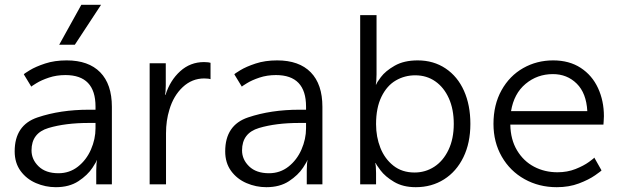

<svg xmlns="http://www.w3.org/2000/svg" viewBox="-20 -766 2578 798"><path d="M349 -310H377V-323Q377 -454 252 -454Q215 -454 183.5 -443.5Q152 -433 131 -420Q110 -407 110 -406L79 -457Q79 -459 103.5 -474Q128 -489 167.5 -502Q207 -515 257 -515Q348 -515 396.5 -465.5Q445 -416 445 -322V0H380V-57Q380 -73 381 -85Q382 -97 383 -100H381Q385 -100 364.5 -69Q344 -38 306 -13Q268 12 212 12Q169 12 129.5 -5Q90 -22 65.5 -55.5Q41 -89 41 -137Q41 -246 136 -278Q231 -310 349 -310ZM223 -46Q269 -46 304 -73.5Q339 -101 358 -144.5Q377 -188 377 -233V-255H349Q252 -255 181.5 -234Q111 -213 111 -141Q111 -103 140.5 -74.5Q170 -46 223 -46ZM400 -746 291 -580H226L318 -746Z M669 -503V-411Q669 -396 668 -385.5Q667 -375 666 -372H668Q687 -432 729 -470Q771 -508 828 -508Q838 -508 845.5 -507Q853 -506 855 -505V-437Q853 -438 846 -439Q839 -440 829 -440Q778 -440 739.5 -404Q701 -368 684 -310Q670 -265 670 -212V0H602V-503Z M1224 -310H1252V-323Q1252 -454 1127 -454Q1090 -454 1058.5 -443.5Q1027 -433 1006 -420Q985 -407 985 -406L954 -457Q954 -459 978.5 -474Q1003 -489 1042.5 -502Q1082 -515 1132 -515Q1223 -515 1271.5 -465.5Q1320 -416 1320 -322V0H1255V-57Q1255 -73 1256 -85Q1257 -97 1258 -100H1256Q1260 -100 1239.5 -69Q1219 -38 1181 -13Q1143 12 1087 12Q1044 12 1004.5 -5Q965 -22 940.5 -55.5Q916 -89 916 -137Q916 -246 1011 -278Q1106 -310 1224 -310ZM1098 -46Q1144 -46 1179 -73.5Q1214 -101 1233 -144.5Q1252 -188 1252 -233V-255H1224Q1127 -255 1056.5 -234Q986 -213 986 -141Q986 -103 1015.5 -74.5Q1045 -46 1098 -46Z M1545 -703V-457Q1545 -440 1544 -429Q1543 -418 1542 -415H1544Q1544 -420 1563 -445.5Q1582 -471 1620.5 -493Q1659 -515 1716 -515Q1782 -515 1832 -481.5Q1882 -448 1908.5 -388.5Q1935 -329 1935 -251Q1935 -172 1906 -112.5Q1877 -53 1825.5 -20.5Q1774 12 1708 12Q1655 12 1618 -10Q1581 -32 1561.5 -58Q1542 -84 1542 -88H1540Q1541 -85 1542 -73.5Q1543 -62 1543 -47V0H1477V-703ZM1703 -49Q1748 -49 1785 -73Q1822 -97 1844 -143Q1866 -189 1866 -251Q1866 -312 1845.5 -357.5Q1825 -403 1789 -428Q1753 -453 1706 -453Q1662 -453 1625 -431.5Q1588 -410 1565.5 -364Q1543 -318 1543 -250Q1543 -197 1561 -151.5Q1579 -106 1615 -77.5Q1651 -49 1703 -49Z M2279 -515Q2346 -515 2393.5 -484Q2441 -453 2465.5 -400Q2490 -347 2490 -283Q2490 -272 2489 -262Q2488 -252 2488 -248H2101Q2102 -186 2129 -141Q2156 -96 2200 -73Q2244 -50 2297 -50Q2338 -50 2372 -63.5Q2406 -77 2428 -93Q2450 -109 2450 -111L2480 -58Q2480 -56 2453.5 -37.5Q2427 -19 2386 -3.5Q2345 12 2294 12Q2220 12 2160 -21.5Q2100 -55 2065.5 -115Q2031 -175 2031 -251Q2031 -331 2064.5 -391Q2098 -451 2154.5 -483Q2211 -515 2279 -515ZM2278 -458Q2213 -458 2164.5 -417.5Q2116 -377 2104 -304H2421Q2417 -379 2377 -418.5Q2337 -458 2278 -458Z"/></svg>

Font: Museo Sans Light
Style: Regular
Weight: 300
Designer: Jos Buivenga
Foundry: Jos Buivenga & Rosetta Type Foundry (extension, remastering)
Version: Version 3.600;PS 1.000;hotconv 1.0.88;makeotf.lib2.5.647800;